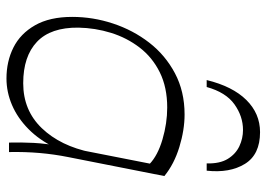

<svg xmlns="http://www.w3.org/2000/svg" viewBox="-138 -698 843 608"><g transform="rotate(90 284.0 -393.5)"><path d="M499 -445Q472 -471 421 -486Q370 -501 320 -501Q256 -501 208.5 -477.5Q161 -454 130 -413.5Q99 -373 83.5 -323Q68 -273 67 -220Q66 -132 112 -88.5Q158 -45 243 -45Q329 -45 385.5 -104Q442 -163 462 -261L447 -146Q423 -96 388 -61.5Q353 -27 312 -9.5Q271 8 228 8Q174 8 130 -14Q86 -36 59.5 -82.5Q33 -129 33 -200Q33 -266 54 -329.5Q75 -393 114.5 -444Q154 -495 211.5 -525.5Q269 -556 342 -556Q391 -556 445 -539.5Q499 -523 537 -492ZM431 0Q430 -38 432 -78Q434 -118 444 -173L509 -504L537 -492L477 -188Q468 -143 464 -97Q460 -51 461 0ZM398 -795Q469 -795 498.5 -747Q528 -699 520 -626H497Q498 -668 482.5 -693Q467 -718 442.5 -729.5Q418 -741 391 -741Q348 -741 310 -714Q272 -687 255 -626H233Q253 -708 296 -751.5Q339 -795 398 -795Z"/></g></svg>

Font: Savate ExtraLight
Style: Italic
Weight: 200
Italic angle: -11°
Designer: Max Esnée
Foundry: Plomb Type
Version: Version 2.000